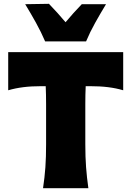

<svg xmlns="http://www.w3.org/2000/svg" viewBox="-20 -986 688 1006"><path d="M205.5 0Q214 -56.5 217.8 -109.8Q221.5 -163 221.5 -230.5V-441Q221.5 -491.5 219.5 -534.5H198.5Q144 -534.5 102.2 -529.2Q60.5 -524 23 -513V-713H625.5V-513Q588.5 -524 546.5 -529.2Q504.5 -534.5 450 -534.5H429Q427 -491.5 427 -441V-230.5Q427 -163 431 -109.8Q435 -56.5 443 0ZM216.5 -769Q195.5 -818 168.5 -866.8Q141.5 -915.5 112 -964L236.5 -966Q282.5 -918.5 323.5 -869.5Q363 -917 408.5 -964H535.5Q506 -915.5 478.8 -866.8Q451.5 -818 431 -769Z"/></svg>

Font: Commissioner Flair ExtraBold
Style: Regular
Weight: 800
Designer: Kostas Bartsokas
Foundry: Kostas Bartsokas
Version: Version 1.000; ttfautohint (v1.8.3)